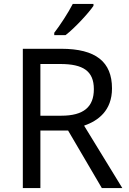

<svg xmlns="http://www.w3.org/2000/svg" viewBox="-20 -964 662 984"><path d="M459 -934V-944H353C330 -899 287 -833 258 -796V-784H316C363 -820 434 -897 459 -934ZM294 -714H97V0H187V-295H329L502 0H607L411 -320C483 -345 554 -397 554 -511C554 -647 471 -714 294 -714ZM289 -636C406 -636 461 -600 461 -507C461 -417 410 -371 294 -371H187V-636Z"/></svg>

Font: Noto Sans Hebrew Droid Medium
Style: Regular
Weight: 500
Designer: Monotype Design Team
Foundry: Monotype Imaging Inc.
Version: Version 1.100